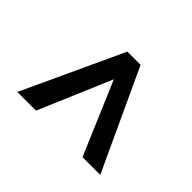

<svg xmlns="http://www.w3.org/2000/svg" viewBox="-111 -689 721 721"><g transform="rotate(-45 250.0 -328.0)"><path d="M51.8 -107.9 451.2 -293V-363.3L51.8 -548.3V-449.2L341.8 -325.7L51.8 -202.1Z"/></g></svg>

Font: Roboto Flex
Style: Regular
Weight: 400
Designer: Berlow after Robertson
Foundry: Google
Version: Version 3.200;gftools[0.9.32]